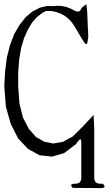

<svg xmlns="http://www.w3.org/2000/svg" viewBox="-20 -789 540 942"><path d="M410.2 -668.9 411.1 -651.4 412.1 -640.6 413.1 -606.4 408.2 -577.1Q401.4 -568.4 395.5 -578.1L388.7 -587.9L365.2 -626L359.4 -636.7L342.8 -664.1L331.1 -680.7L318.4 -694.3L304.7 -706.1L290 -715.8L274.4 -723.6L256.8 -729.5L236.3 -734.4L206.1 -735.4L187.5 -725.6L161.1 -705.1L137.7 -678.7L117.2 -644.5L98.6 -603.5L84 -554.7L74.2 -498L69.3 -433.6V-365.2L75.2 -282.2L92.8 -211.9L121.1 -157.2L156.2 -117.2L197.3 -93.8L241.2 -85L288.1 -92.8L337.9 -120.1L386.7 -168.9L439.5 -225.6V-211.9L440.4 -199.2L442.4 -155.3V83Q442.4 112.3 471.7 112.3H484.4Q504.9 133.8 475.6 133.8L336.9 132.8Q316.4 112.3 349.6 112.3Q378.9 112.3 378.9 83V-89.8Q378.9 -118.2 362.3 -94.7L351.6 -81.1L294.9 -38.1L235.4 -20.5L173.8 -27.3L117.2 -58.6L69.3 -109.4L33.2 -179.7L8.8 -265.6L1 -366.2L4.9 -437.5L13.7 -506.8L29.3 -568.4L49.8 -622.1L76.2 -667L105.5 -704.1L138.7 -732.4L174.8 -751L210.9 -759.8L239.3 -758.8L259.8 -760.7L282.2 -759.8L305.7 -754.9L328.1 -746.1L349.6 -734.4L360.4 -732.4Q371.1 -731.4 376 -741.2L380.9 -751L403.3 -768.6L406.2 -746.1L407.2 -735.4L408.2 -723.6L409.2 -702.1V-691.4L410.2 -680.7Z"/></svg>

Font: B2 Hana
Style: Regular
Weight: 500
Version: 2020-08-05; (max)